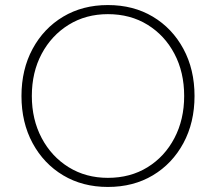

<svg xmlns="http://www.w3.org/2000/svg" viewBox="-20 -730 855 760"><path d="M407 10Q307 10 230 -36Q153 -82 109 -163.5Q65 -245 65 -350Q65 -455 109 -536.5Q153 -618 230 -664Q307 -710 407 -710Q508 -710 585 -664Q662 -618 706 -536.5Q750 -455 750 -350Q750 -245 706 -163.5Q662 -82 585 -36Q508 10 407 10ZM407 -26Q496 -26 564 -68Q632 -110 670.5 -183.5Q709 -257 709 -350Q709 -444 670.5 -517Q632 -590 564 -632Q496 -674 407 -674Q320 -674 252 -632Q184 -590 145 -517Q106 -444 106 -350Q106 -257 145 -183.5Q184 -110 252 -68Q320 -26 407 -26Z"/></svg>

Font: REM Thin
Style: Regular
Weight: 250
Designer: Octavio Pardo
Foundry: Ashler Design
Version: Version 1.005;gftools[0.9.28]